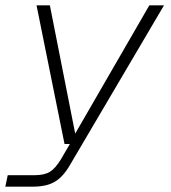

<svg xmlns="http://www.w3.org/2000/svg" viewBox="-20 -550 640 720"><path d="M0 150 9 107H109Q147 107 167.5 94Q188 81 208 48L242 -10H222L117 -530H167L262 -49L540 -530H595L244 66Q218 112 186.5 131Q155 150 103 150Z"/></svg>

Font: Geist Mono ExtraLight
Style: Italic
Weight: 200
Italic angle: -12°
Monospace: yes
Designer: Basement.studio, Andrés Briganti, Mateo Zaragoza
Foundry: Basement.studio, Vercel, Andrés Briganti, Guido Ferreyra, Mateo Zaragoza
Version: Version 1.500; ttfautohint (v1.8.4.7-5d5b)